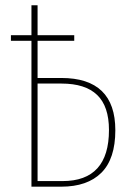

<svg xmlns="http://www.w3.org/2000/svg" viewBox="-20 -701 492 721"><path d="M210 -408.2Q413.1 -408.2 413.1 -211.9Q413.1 -104.5 360.6 -52.2Q308.1 0 210 0H98.1V-547.9H21V-568.8H98.1V-681.2H121.1V-568.8H258.8V-547.9H121.1V-408.2ZM214.8 -21Q389.2 -21 389.2 -212.9Q389.2 -301.8 344.7 -344.5Q300.3 -387.2 210.9 -387.2H121.1V-21Z"/></svg>

Font: Fira Sans Compressed Thin
Style: Regular
Weight: 100
Width: 1
Designer: Carrois Corporate & Edenspiekermann AG
Foundry: Carrois Corporate GbR & Edenspiekermann AG
Version: Version 4.203;PS 004.203;hotconv 1.0.88;makeotf.lib2.5.64775